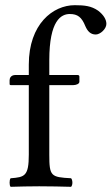

<svg xmlns="http://www.w3.org/2000/svg" viewBox="-20 -718 430 740"><path d="M170 -122V-390H263C272 -390 286 -394 286 -403V-423C286 -427 283 -429 278 -429H170V-486C170 -640 216 -664 249 -664C279 -664 295 -652 309 -617C317 -599 328 -585 349 -585C366 -585 390 -606 390 -626C390 -643 379 -661 358 -677C332 -695 306 -698 268 -698C184 -698 91 -625 91 -469V-429H40C22 -429 17 -417 17 -409V-396C17 -391 18 -390 22 -390H91V-122C91 -39 75 -35 21 -31C18 -28 17 -21 17 -14C17 -7 18 -1 21 2C56 1 91 0 131 0C171 0 219 1 254 2C257 -1 259 -7 259 -14C259 -21 257 -28 254 -31C176 -35 170 -39 170 -122Z"/></svg>

Font: Ponomar Unicode
Style: Regular
Weight: 400
Version: 1.3